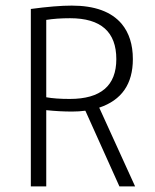

<svg xmlns="http://www.w3.org/2000/svg" viewBox="-20 -665 552 685"><path d="M90 0V-633Q179 -645 236 -645Q359 -645 414 -580Q454 -532 454 -454Q454 -321 334 -281L462 0H406L285 -269L284 -270Q262 -267 237 -267Q192 -267 145 -272V0ZM145 -594V-318Q178 -312 229 -312Q395 -312 395 -454Q395 -600 230 -600Q182 -600 145 -594Z"/></svg>

Font: Tajawal Light
Style: Regular
Weight: 300
Designer: Boutros Fonts
Foundry: Created by Boutros International 2017
Version: Version 1.700